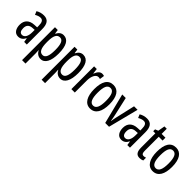

<svg xmlns="http://www.w3.org/2000/svg" viewBox="175 -1812 3205 3205"><g transform="rotate(45 1777.5 -209.0)"><path d="M213 -547C162 -547 115 -534 73 -508L99 -447C137 -469 170 -480 200 -480C251 -480 272 -442 272 -360V-325L211 -322C98 -317 34 -256 34 -150C34 -65 71 10 154 10C210 10 249 -18 277 -74H279L291 0H353V-362C353 -480 314 -547 213 -547ZM225 -263 273 -266V-212C273 -114 238 -56 182 -56C141 -56 117 -86 117 -152C117 -222 152 -259 225 -263Z M679 -547C631 -547 591 -522 562 -464H557L547 -537H481V240H562V0C562 -20 560 -44 558 -72H562C587 -20 632 10 684 10C782 10 837 -92 837 -269C837 -454 782 -547 679 -547ZM661 -477C728 -477 754 -407 754 -268C754 -127 724 -61 662 -61C594 -61 562 -124 562 -265V-285C562 -417 594 -477 661 -477Z M1141 -547C1093 -547 1053 -522 1024 -464H1019L1009 -537H943V240H1024V0C1024 -20 1022 -44 1020 -72H1024C1049 -20 1094 10 1146 10C1244 10 1299 -92 1299 -269C1299 -454 1244 -547 1141 -547ZM1123 -477C1190 -477 1216 -407 1216 -268C1216 -127 1186 -61 1124 -61C1056 -61 1024 -124 1024 -265V-285C1024 -417 1056 -477 1123 -477Z M1589 -547C1542 -547 1507 -507 1484 -445H1479L1468 -537H1405V0H1486V-280C1485 -385 1526 -463 1583 -463C1598 -463 1611 -461 1623 -456L1635 -540C1619 -545 1604 -547 1589 -547Z M2035 -269C2035 -452 1969 -547 1855 -547C1731 -547 1674 -446 1674 -269C1674 -101 1734 10 1853 10C1978 10 2035 -102 2035 -269ZM1757 -269C1757 -407 1786 -476 1855 -476C1922 -476 1953 -407 1953 -269C1953 -130 1922 -61 1855 -61C1787 -61 1757 -132 1757 -269Z M2204 0H2294L2431 -537H2348L2270 -197C2260 -153 2253 -116 2251 -93H2247C2241 -137 2233 -178 2224 -218L2152 -537H2069Z M2648 -547C2597 -547 2550 -534 2508 -508L2534 -447C2572 -469 2605 -480 2635 -480C2686 -480 2707 -442 2707 -360V-325L2646 -322C2533 -317 2469 -256 2469 -150C2469 -65 2506 10 2589 10C2645 10 2684 -18 2712 -74H2714L2726 0H2788V-362C2788 -480 2749 -547 2648 -547ZM2660 -263 2708 -266V-212C2708 -114 2673 -56 2617 -56C2576 -56 2552 -86 2552 -152C2552 -222 2587 -259 2660 -263Z M3048 -62C3009 -62 2999 -89 2999 -143V-469H3089V-537H2999V-658H2944L2922 -535L2868 -513V-469H2918V-133C2918 -37 2950 10 3021 10C3051 10 3075 4 3096 -6V-72C3080 -66 3064 -62 3048 -62Z M3513 -269C3513 -452 3447 -547 3333 -547C3209 -547 3152 -446 3152 -269C3152 -101 3212 10 3331 10C3456 10 3513 -102 3513 -269ZM3235 -269C3235 -407 3264 -476 3333 -476C3400 -476 3431 -407 3431 -269C3431 -130 3400 -61 3333 -61C3265 -61 3235 -132 3235 -269Z"/></g></svg>

Font: Noto Sans Lao Looped ExtraCondensed
Style: Regular
Weight: 400
Width: 2
Designer: Mark Frömberg, Ben Mitchell
Foundry: The Fontpad Ltd
Version: Version 1.003